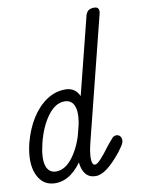

<svg xmlns="http://www.w3.org/2000/svg" viewBox="-86 -832 665 892"><g transform="rotate(-10 246.0 -386.0)"><path d="M293 0Q263 0 246 -20.5Q229 -41 226 -79.5Q223 -118 236 -171L380 -743Q385 -759 394.5 -765.5Q404 -772 421 -772Q436 -772 440.5 -762.5Q445 -753 441 -739L295 -158Q283 -110 284 -81.5Q285 -53 299 -53Q309 -53 327.5 -73Q346 -93 374 -131Q391 -152 399.5 -161Q408 -170 419 -170Q430 -170 436.5 -162.5Q443 -155 443 -143Q443 -133 437.5 -123.5Q432 -114 415 -91Q379 -46 349 -23Q319 0 293 0ZM103 0Q44 0 18.5 -56Q-7 -112 15 -204Q32 -269 62.5 -317.5Q93 -366 134 -393.5Q175 -421 222 -421Q258 -421 277.5 -396Q297 -371 299.5 -325Q302 -279 286 -216Q270 -149 242 -100.5Q214 -52 178.5 -26Q143 0 103 0ZM116 -53Q159 -53 195.5 -102Q232 -151 251 -227Q268 -297 256.5 -332Q245 -367 209 -367Q166 -367 130 -318.5Q94 -270 75 -194Q58 -124 69.5 -88.5Q81 -53 116 -53Z"/></g></svg>

Font: Edu TAS Beginner
Style: Regular
Weight: 400
Designer: Tina and Corey Anderson
Foundry: Google for Education
Version: Version 1.003